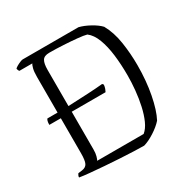

<svg xmlns="http://www.w3.org/2000/svg" viewBox="-159 -851 984 998"><g transform="rotate(-30 333.5 -352.0)"><path d="M427 0Q404 0 366.5 -1.5Q329 -3 284.5 -5.5Q240 -8 195 -11.5Q150 -15 112 -18.5Q74 -22 51 -26Q51 -33 54 -38.5Q57 -44 59 -47L82 -50Q106 -53 114.5 -70Q123 -87 123 -130V-340H54Q54 -355 56.5 -363Q59 -371 62 -374H123V-587Q123 -620 128 -638Q133 -656 137 -661H60Q57 -663 54.5 -670Q52 -677 52 -678Q56 -683 66.5 -689Q77 -695 88 -699.5Q99 -704 104 -704H439Q468 -697 502 -678.5Q536 -660 556 -639Q585 -587 595.5 -518.5Q606 -450 606 -380Q606 -287 590.5 -206.5Q575 -126 550 -79Q528 -54 492 -31Q456 -8 427 0ZM176 -54H455Q477 -72 492 -105.5Q507 -139 516.5 -182Q526 -225 530.5 -271Q535 -317 535 -360Q535 -425 528 -482.5Q521 -540 504.5 -583.5Q488 -627 460 -648Q442 -653 406 -656.5Q370 -660 326 -662.5Q282 -665 241 -665Q210 -665 199.5 -647.5Q189 -630 189 -592V-375Q259 -378 308 -380.5Q357 -383 398 -387L404 -380Q403 -367 399 -356.5Q395 -346 392 -341H189V-114Q189 -92 184.5 -76Q180 -60 176 -54Z"/></g></svg>

Font: Texturina Thin
Style: Regular
Weight: 100
Designer: Guillermo Torres Carreño
Foundry: Omnibus-Type
Version: Version 1.002; ttfautohint (v1.8.3)